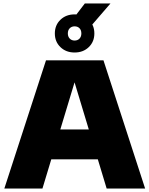

<svg xmlns="http://www.w3.org/2000/svg" viewBox="-20 -1088 862 1108"><path d="M5 0 245.5 -740H577L817.5 0H595.5L400.5 -645H420L225 0ZM218.5 -168.5 268.5 -341H553L602.5 -168.5ZM410.5 -785Q361 -785 328.8 -816Q296.5 -847 296.5 -895Q296.5 -943 328.8 -974Q361 -1005 410.5 -1005Q460 -1005 492.2 -974Q524.5 -943 524.5 -895Q524.5 -847 492.2 -816Q460 -785 410.5 -785ZM410.5 -854Q428 -854 438.8 -865.2Q449.5 -876.5 449.5 -895Q449.5 -914 438.8 -925Q428 -936 410.5 -936Q393.5 -936 382.5 -925Q371.5 -914 371.5 -895Q371.5 -876.5 382.5 -865.2Q393.5 -854 410.5 -854ZM491.5 -922 401.5 -979 469.5 -1068H617.5Z"/></svg>

Font: Encode Sans SC SemiExpanded Black
Style: Regular
Weight: 900
Width: 6
Designer: Multiple Designers
Foundry: Impallari Type
Version: Version 3.002